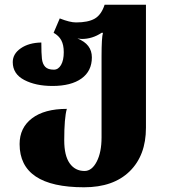

<svg xmlns="http://www.w3.org/2000/svg" viewBox="-20 -556 728 813"><path d="M63 54Q63 -15 115.5 -55Q168 -95 263 -95Q252 -57 252 38Q252 103 275 135.5Q298 168 338 168Q369 168 389.5 128.5Q410 89 410 26V-317Q410 -398 416 -417H410Q371 -391 326 -391Q322 -391 308 -393Q369 -369 369 -313Q369 -255 325 -223.5Q281 -192 202 -192Q131 -192 82.5 -217.5Q34 -243 34 -293Q34 -328 68 -351.5Q102 -375 155 -376Q155 -330 157.5 -307.5Q160 -285 171.5 -273Q183 -261 208 -261Q227 -261 238.5 -281Q250 -301 250 -335Q250 -366 239.5 -385.5Q229 -405 207 -417L233 -478Q276 -461 302 -461Q353 -461 381 -477Q409 -493 423 -536H598V-15Q598 102 529 169.5Q460 237 336 237Q63 237 63 54Z"/></svg>

Font: Noto Serif Georgian Black
Style: Regular
Weight: 900
Designer: Monotype Design team
Foundry: Monotype Imaging Inc.
Version: Version 1.000